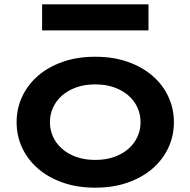

<svg xmlns="http://www.w3.org/2000/svg" viewBox="-20 -845 868 875"><path d="M55.7 -288.1Q55.7 -350.1 80.8 -404.3Q106 -458.5 152.6 -499Q199.2 -539.6 265.4 -563Q331.5 -586.4 414.1 -586.4Q496.6 -586.4 562.7 -563Q628.9 -539.6 675.5 -499Q722.2 -458.5 747.3 -404.3Q772.5 -350.1 772.5 -288.1Q772.5 -226.1 747.3 -171.9Q722.2 -117.7 675.5 -77.1Q628.9 -36.6 562.7 -13.2Q496.6 10.3 414.1 10.3Q331.5 10.3 265.4 -13.2Q199.2 -36.6 152.6 -77.1Q106 -117.7 80.8 -171.9Q55.7 -226.1 55.7 -288.1ZM207.5 -288.1Q207.5 -253.4 221.4 -222.4Q235.4 -191.4 262 -167.7Q288.6 -144 326.9 -130.1Q365.2 -116.2 414.1 -116.2Q462.9 -116.2 501.2 -130.1Q539.6 -144 566.2 -167.7Q592.8 -191.4 606.7 -222.4Q620.6 -253.4 620.6 -288.1Q620.6 -322.8 606.7 -354Q592.8 -385.3 566.2 -408.9Q539.6 -432.6 501.2 -446.5Q462.9 -460.4 414.1 -460.4Q365.2 -460.4 326.9 -446.5Q288.6 -432.6 262 -408.9Q235.4 -385.3 221.4 -354Q207.5 -322.8 207.5 -288.1ZM171.9 -825.2H656.7V-706.5H171.9Z"/></svg>

Font: Krona One
Style: Regular
Weight: 400
Version: Version 1.003